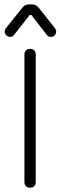

<svg xmlns="http://www.w3.org/2000/svg" viewBox="-20 -872 281 892"><path d="M120 0C120 0 120 0 120 0C111.5 0 105 -2.5 100.5 -7C96 -11.5 93.5 -18 93.5 -26.5C93.5 -26.5 93.5 -26.5 93.5 -26.5C93.5 -26.5 93.5 -618.5 93.5 -618.5C93.5 -627 96 -633.5 100.5 -638C105 -642.5 111.5 -645 120 -645C120 -645 120 -645 120 -645C128 -645 134.5 -642.5 139 -638C143.5 -633.5 146 -627 146 -618.5C146 -618.5 146 -618.5 146 -618.5C146 -618.5 146 -26.5 146 -26.5C146 -18 143.5 -11.5 139 -7C134.5 -2.5 128 0 120 0ZM26.5 -700.5C26.5 -700.5 26.5 -700.5 26.5 -700.5C20 -700.5 14 -703 9.5 -708C4.5 -712.5 2 -718.5 2 -725C2 -725 2 -725 2 -725C2 -728.5 2.5 -731.5 3.5 -734C4.5 -736.5 6 -738.5 7.5 -741C7.5 -741 7.5 -741 7.5 -741C7.5 -741 84.5 -837 84.5 -837C92 -846.5 102 -851.5 114 -851.5C114 -851.5 114 -851.5 114 -851.5C114 -851.5 129 -851.5 129 -851.5C141 -851.5 151 -846.5 159 -837C159 -837 159 -837 159 -837C159 -837 235.5 -741 235.5 -741C237 -738.5 238.5 -736.5 239.5 -734C240.5 -731.5 241 -728.5 241 -725C241 -725 241 -725 241 -725C241 -718.5 238.5 -712.5 234 -708C229.5 -703 223.5 -700.5 216.5 -700.5C216.5 -700.5 216.5 -700.5 216.5 -700.5C208 -700.5 202 -703.5 197.5 -710C197.5 -710 197.5 -710 197.5 -710C197.5 -710 125.5 -802.5 125.5 -802.5C125.5 -802.5 118 -802.5 118 -802.5C118 -802.5 45.5 -710 45.5 -710C41 -703.5 34.5 -700.5 26.5 -700.5Z"/></svg>

Font: Jura-Fortis-Regular
Style: Regular
Weight: 500
Designer: Daniel Johnson, Alexei Vanyashin, Mirko Velimirovic
Foundry: Daniel Johnson
Version: ""